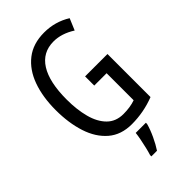

<svg xmlns="http://www.w3.org/2000/svg" viewBox="-283 -807 1110 1110"><g transform="rotate(-45 272.5 -251.5)"><path d="M308 -377H491V-25Q401 10 304 10Q217 10 160.5 -38.5Q104 -87 77 -170.5Q50 -254 50 -359Q50 -466 79.5 -548Q109 -630 169 -677Q229 -724 320 -724Q409 -724 483 -678L453 -607Q387 -649 322 -649Q232 -649 185 -574.5Q138 -500 138 -357Q138 -275 155.5 -209Q173 -143 211.5 -104.5Q250 -66 311 -66Q367 -66 409 -81V-302H308ZM367 71Q357 108 337.5 149.5Q318 191 298 221H252V210Q258 192 264.5 164.5Q271 137 276.5 109Q282 81 284 61H367Z"/></g></svg>

Font: Noto Sans Ethiopic ExtraCondensed
Style: Regular
Weight: 400
Width: 2
Designer: Monotype Design Team
Foundry: Monotype Imaging Inc.
Version: Version 2.102; ttfautohint (v1.8.4.7-5d5b)